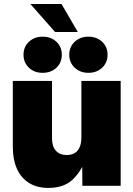

<svg xmlns="http://www.w3.org/2000/svg" viewBox="-20 -926 665 957"><path d="M221.2 10.7Q164.1 10.7 124.3 -14.4Q84.5 -39.6 64.2 -85.2Q43.9 -130.9 43.9 -192.4V-522.5H239.3V-235.4Q239.3 -196.3 258.5 -174.8Q277.8 -153.3 312.5 -153.3Q335.9 -153.3 352.3 -163.1Q368.7 -172.9 377.2 -192.6Q385.7 -212.4 385.7 -241.7V-522.5H581.5V0H390.6L389.6 -141.6H410.6Q387.7 -75.2 343.5 -32.2Q299.3 10.7 221.2 10.7ZM420.9 -563Q379.4 -563 352.3 -588.6Q325.2 -614.3 325.2 -653.3Q325.2 -692.4 352.3 -717.8Q379.4 -743.2 420.9 -743.2Q461.9 -743.2 489 -717.8Q516.1 -692.4 516.1 -653.3Q516.1 -613.8 489 -588.4Q461.9 -563 420.9 -563ZM192.4 -563Q150.9 -563 124 -588.6Q97.2 -614.3 97.2 -653.3Q97.2 -692.4 124.3 -717.8Q151.4 -743.2 192.4 -743.2Q234.4 -743.2 261.2 -717.8Q288.1 -692.4 288.1 -653.3Q288.1 -613.8 261.2 -588.4Q234.4 -563 192.4 -563ZM254.4 -766.6 131.3 -906.2H286.6L367.7 -766.6Z"/></svg>

Font: Inter 28pt Black
Style: Regular
Weight: 900
Designer: Rasmus Andersson
Foundry: rsms
Version: Version 4.001;git-66647c0bb